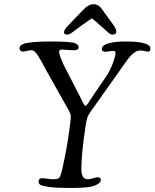

<svg xmlns="http://www.w3.org/2000/svg" viewBox="-20 -910 754 937"><path d="M377.4 -785.2Q368.7 -778.8 357.7 -770.5Q346.7 -762.2 340.8 -757.8Q335 -753.4 328.4 -749Q321.8 -744.6 317.1 -742.9Q312.5 -741.2 308.6 -741.2Q291 -741.2 292.5 -753.9Q293.9 -766.1 309.1 -781.7L383.8 -859.9Q412.1 -889.6 436.5 -889.6Q459.5 -889.6 475.1 -868.7L532.7 -789.1Q548.8 -767.1 547.4 -753.9Q545.9 -741.2 528.3 -741.2Q524.4 -741.2 520.3 -742.9Q516.1 -744.6 510.5 -749.3Q504.9 -753.9 500.2 -758.1Q495.6 -762.2 486.3 -770.8Q477.1 -779.3 470.2 -785.2Q439.5 -812.5 428.2 -820.3Q417 -813.5 377.4 -785.2ZM421.9 -424.8 500 -540Q517.6 -565.9 530.8 -602.1Q543.9 -638.2 543.9 -652.3Q543.9 -661.6 530.8 -661.6Q524.4 -661.6 512.2 -659.4Q500 -657.2 495.6 -657.2Q477.1 -657.2 477.1 -671.4Q477.1 -680.7 487.1 -688.5Q497.1 -696.3 524.2 -701.9Q551.3 -707.5 591.8 -707.5Q713.9 -707.5 713.9 -672.9Q713.9 -664.6 710.7 -661.4Q707.5 -658.2 700.2 -658.2Q694.8 -658.2 684.3 -660.9Q673.8 -663.6 665 -663.6Q659.2 -663.6 653.6 -662.4Q647.9 -661.1 641.8 -657.2Q635.7 -653.3 631.1 -650.1Q626.5 -647 619.6 -639.4Q612.8 -631.8 608.6 -627Q604.5 -622.1 596.4 -611.1Q588.4 -600.1 584 -593.8Q579.6 -587.4 569.6 -573.2Q559.6 -559.1 554.2 -551.3L419.9 -361.8Q413.1 -350.6 410.4 -345.9Q407.7 -341.3 404.3 -329.1Q400.9 -316.9 397.9 -296.9Q377 -160.2 377 -85Q377 -35.2 408.2 -35.2Q419.9 -35.2 434.3 -40Q448.7 -44.9 455.1 -44.9Q472.2 -44.9 472.2 -32.2Q472.2 -20.5 456.8 -11.5Q441.4 -2.4 421.9 1.5Q391.1 7.3 321.8 7.3Q252.9 7.3 219.2 2.4Q184.1 -2.9 176.3 -8.3Q168 -14.2 168 -24.9Q168 -40.5 188 -40.5Q192.9 -40.5 210.7 -37.8Q228.5 -35.2 238.8 -35.2Q254.4 -35.2 262.5 -38.3Q270.5 -41.5 273.9 -50.8Q283.2 -74.2 298.3 -152.6Q313.5 -231 324.7 -325.2Q325.2 -330.1 325.4 -334.5Q325.7 -338.9 325.2 -342.8Q324.7 -346.7 324.5 -349.1Q324.2 -351.6 322.8 -355.5Q321.3 -359.4 320.6 -360.6Q319.8 -361.8 317.9 -366Q315.9 -370.1 315.4 -371.6L204.1 -569.3Q199.7 -577.1 190.7 -594.2Q181.6 -611.3 176 -621.1Q170.4 -630.9 162.6 -642.6Q154.8 -654.3 147.5 -659.7Q140.1 -665 133.3 -665Q125 -665 112.3 -661.6Q99.6 -658.2 89.8 -658.2Q85 -658.2 80.1 -662.6Q75.2 -667 75.2 -673.8Q75.2 -691.4 102.1 -698.2Q138.7 -707.5 230 -707.5Q323.2 -707.5 346.2 -699.2Q363.8 -692.4 363.8 -679.2Q363.8 -664.6 340.8 -664.6Q331.1 -664.6 309.1 -666.3Q287.1 -668 284.7 -668Q268.6 -668 268.6 -659.2Q268.6 -653.3 270.5 -645.3Q272.5 -637.2 275.4 -629.4Q278.3 -621.6 282.5 -612.1Q286.6 -602.5 289.6 -596.4Q292.5 -590.3 296.1 -583Q299.8 -575.7 300.3 -574.7L378.9 -421.9Q379.4 -420.4 381.6 -416Q383.8 -411.6 385.5 -408.4Q387.2 -405.3 389.2 -401.4Q391.1 -397.5 393.3 -395.5Q395.5 -393.6 397 -393.6Q398.9 -393.6 401.1 -395.3Q403.3 -397 406.5 -401.1Q409.7 -405.3 411.4 -408Q413.1 -410.6 417 -417Q420.9 -423.3 421.9 -424.8Z"/></svg>

Font: Cooper*
Style: Italic
Weight: 400
Italic angle: -7°
Designer: Owen Earl
Foundry: indestructible type*
Version: Version 0.001